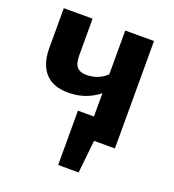

<svg xmlns="http://www.w3.org/2000/svg" viewBox="-127 -629 806 890"><g transform="rotate(20 275.5 -184.0)"><path d="M481 -530V0H378L361 162H260V-106H339V-221Q275 -169 188 -169Q112 -169 74 -212Q36 -255 36 -332V-530H178V-350Q178 -309 193 -292Q208 -275 239 -275Q298 -275 339 -314V-530Z"/></g></svg>

Font: FiraSans
Style: Regular
Weight: 600
Designer: Carrois Corporate & Edenspiekermann AG
Foundry: Carrois Corporate GbR & Edenspiekermann AG
Version: Version 3.106;PS 003.106;hotconv 1.0.70;makeotf.lib2.5.58329